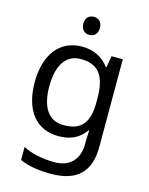

<svg xmlns="http://www.w3.org/2000/svg" viewBox="-140 -824 896 1152"><g transform="rotate(15 307.5 -248.5)"><path d="M298 -737C269 -737 246 -720 246 -681C246 -643 269 -625 298 -625C325 -625 349 -643 349 -681C349 -720 325 -737 298 -737ZM275 -546C137 -546 55 -438 55 -267C55 -92 137 10 276 10C349 10 405 -16 442 -71H446C445 -59 443 -21 443 -5V16C443 110 387 167 295 167C218 167 148 152 97 125V206C148 229 212 240 290 240C454 240 530 162 530 9V-536H460L448 -465H443C403 -520 345 -546 275 -546ZM287 -472C395 -472 444 -413 444 -267V-246C444 -117 397 -62 289 -62C195 -62 146 -134 146 -266C146 -398 197 -472 287 -472Z"/></g></svg>

Font: Noto Sans Inscriptional Parthian
Style: Regular
Weight: 400
Designer: Monotype Design Team
Foundry: Monotype Imaging Inc.
Version: Version 2.003